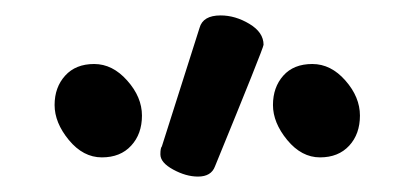

<svg xmlns="http://www.w3.org/2000/svg" viewBox="-20 -790 540 249"><path d="M236.8 -561Q221.2 -561 204.6 -570.1Q188 -579.1 188 -589.8Q188 -598.1 189.9 -600.1L238.8 -753.9Q243.2 -770 266.1 -770Q285.2 -770 303.5 -759Q321.8 -748 321.8 -731.9Q321.8 -728 258.8 -574.2Q253.9 -561 236.8 -561ZM112.1 -585.9Q87.9 -585.9 69.3 -608.4Q50.8 -630.9 50.8 -653.8Q50.8 -676.8 64.5 -691.9Q78.1 -707 102.1 -707Q126 -707 145 -685.5Q164.1 -664.1 164.1 -640.1Q164.1 -616.2 150.1 -601.1Q136.2 -585.9 112.1 -585.9ZM395 -585.9Q371.1 -585.9 352.5 -608.4Q334 -630.9 334 -653.8Q334 -676.8 347.4 -691.9Q360.8 -707 385 -707Q409.2 -707 428 -685.5Q446.8 -664.1 446.8 -640.1Q446.8 -616.2 432.9 -601.1Q418.9 -585.9 395 -585.9Z"/></svg>

Font: LXGW WenKai Mono GB Screen
Style: Regular
Weight: 400
Monospace: yes
Designer: LXGW / Fontworks Inc.
Foundry: LXGW / Fontworks Inc.
Version: Version 1.510;January 18,2025